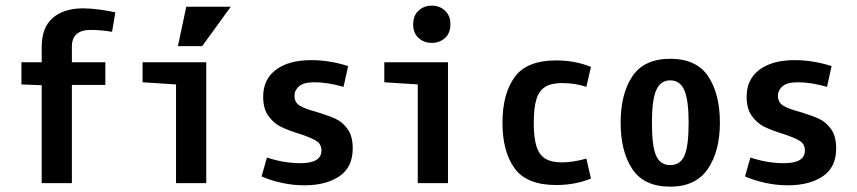

<svg xmlns="http://www.w3.org/2000/svg" viewBox="-20 -663 3102 695"><path d="M57.6 -437.5H130.9V-492.2Q130.9 -563.5 170.9 -598.1Q210.9 -632.8 281.2 -632.8Q306.6 -632.8 339.8 -628.4Q373 -624 397.5 -618.2L385.7 -547.9Q344.7 -554.7 308.6 -554.7Q240.2 -554.7 240.2 -494.1V-437.5H361.3V-355.5H240.2V0H130.9V-354.5L57.6 -357.4Z M617.2 -357.4 496.1 -365.2V-437.5H726.6V0H617.2ZM815.4 -638.7 711.9 -496.1H624L654.3 -638.7Z M1118.2 -365.2Q1079.1 -365.2 1062.5 -350.6Q1045.9 -335.9 1045.9 -316.4Q1045.9 -292 1065.4 -280.3Q1085 -268.6 1126 -257.8Q1168 -245.1 1193.8 -233.4Q1219.7 -221.7 1238.3 -195.8Q1256.8 -169.9 1256.8 -126Q1256.8 -57.6 1208.5 -24.9Q1160.2 7.8 1081.1 7.8Q1041 7.8 1000.5 -1Q960 -9.8 926.8 -24.4L946.3 -92.8Q1007.8 -72.3 1067.4 -72.3Q1143.6 -72.3 1143.6 -118.2Q1143.6 -141.6 1124.5 -153.3Q1105.5 -165 1063.5 -178.7Q1022.5 -191.4 996.6 -204.1Q970.7 -216.8 951.7 -243.2Q932.6 -269.5 932.6 -312.5Q932.6 -376 979 -410.6Q1025.4 -445.3 1106.4 -445.3Q1172.9 -445.3 1240.2 -423.8L1223.6 -348.6Q1165 -365.2 1118.2 -365.2Z M1492.2 -357.4 1371.1 -365.2V-437.5H1601.6V0H1492.2ZM1543 -642.6Q1571.3 -642.6 1590.8 -624.5Q1610.4 -606.4 1610.4 -575.2Q1610.4 -543 1590.8 -525.4Q1571.3 -507.8 1543 -507.8Q1514.6 -507.8 1495.1 -525.4Q1475.6 -543 1475.6 -575.2Q1475.6 -606.4 1495.1 -624.5Q1514.6 -642.6 1543 -642.6Z M2014.6 -362.3Q1975.6 -362.3 1953.6 -348.6Q1931.6 -335 1921.9 -304.2Q1912.1 -273.4 1912.1 -218.8Q1912.1 -164.1 1921.9 -133.3Q1931.6 -102.5 1953.6 -88.9Q1975.6 -75.2 2014.6 -75.2Q2052.7 -75.2 2102.5 -88.9L2119.1 -16.6Q2061.5 6.8 1993.2 6.8Q1886.7 6.8 1842.8 -53.7Q1798.8 -114.3 1798.8 -218.8Q1798.8 -323.2 1842.8 -383.8Q1886.7 -444.3 1993.2 -444.3Q2061.5 -444.3 2119.1 -420.9L2102.5 -348.6Q2061.5 -362.3 2014.6 -362.3Z M2226.6 -218.8Q2226.6 -323.2 2269 -386.7Q2311.5 -450.2 2406.2 -450.2Q2501 -450.2 2543.5 -386.7Q2585.9 -323.2 2585.9 -218.8Q2585.9 -115.2 2542 -51.3Q2498 12.7 2406.2 12.7Q2311.5 12.7 2269 -50.8Q2226.6 -114.3 2226.6 -218.8ZM2472.7 -218.8Q2472.7 -301.8 2457 -336.9Q2441.4 -372.1 2406.2 -372.1Q2371.1 -372.1 2355.5 -336.9Q2339.8 -301.8 2339.8 -218.8Q2339.8 -133.8 2355 -99.6Q2370.1 -65.4 2406.2 -65.4Q2442.4 -65.4 2457.5 -99.6Q2472.7 -133.8 2472.7 -218.8Z M2868.2 -365.2Q2829.1 -365.2 2812.5 -350.6Q2795.9 -335.9 2795.9 -316.4Q2795.9 -292 2815.4 -280.3Q2835 -268.6 2876 -257.8Q2918 -245.1 2943.8 -233.4Q2969.7 -221.7 2988.3 -195.8Q3006.8 -169.9 3006.8 -126Q3006.8 -57.6 2958.5 -24.9Q2910.2 7.8 2831.1 7.8Q2791 7.8 2750.5 -1Q2710 -9.8 2676.8 -24.4L2696.3 -92.8Q2757.8 -72.3 2817.4 -72.3Q2893.6 -72.3 2893.6 -118.2Q2893.6 -141.6 2874.5 -153.3Q2855.5 -165 2813.5 -178.7Q2772.5 -191.4 2746.6 -204.1Q2720.7 -216.8 2701.7 -243.2Q2682.6 -269.5 2682.6 -312.5Q2682.6 -376 2729 -410.6Q2775.4 -445.3 2856.4 -445.3Q2922.9 -445.3 2990.2 -423.8L2973.6 -348.6Q2915 -365.2 2868.2 -365.2Z"/></svg>

Font: Sudo
Style: Bold
Weight: 700
Monospace: yes
Designer: Jens Kutilek
Foundry: Jens Kutilek
Version: Version 0.040